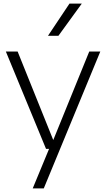

<svg xmlns="http://www.w3.org/2000/svg" viewBox="-20 -828 590 1068"><path d="M162 220 253 0 273 -41 476.5 -541.5H538L223.5 220ZM236 0 12.5 -541.5H78L296 0ZM247 -629 366.5 -808H435L305 -629Z"/></svg>

Font: Encode Sans SemiExpanded Light
Style: Regular
Weight: 300
Width: 6
Designer: Multiple Designers
Foundry: Impallari Type
Version: Version 3.002